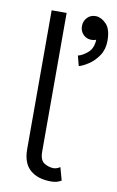

<svg xmlns="http://www.w3.org/2000/svg" viewBox="-85 -778 506 832"><g transform="rotate(10 168.0 -361.5)"><path d="M220.7 -549.3Q240.2 -553.7 262.9 -573Q285.6 -592.3 287.1 -630.4Q277.3 -626.5 266.6 -626.5Q244.6 -626.5 230.2 -641.4Q215.8 -656.2 215.8 -678.2Q215.8 -700.2 230.2 -715.6Q244.6 -731 266.6 -731Q268.1 -731 269.5 -731Q269.5 -731 269.5 -731Q293.9 -729.5 314.9 -707Q335.9 -684.6 335.9 -634.8Q335.9 -596.7 317.6 -569.3Q299.3 -542 274.9 -525.9Q250.5 -509.8 232.4 -504.9ZM230 -60.1 245.6 -3.4Q226.6 8.3 201.2 8.3Q141.6 8.3 108.2 -21Q74.7 -50.3 74.7 -112.3V-722.7H140.6V-112.3Q140.6 -74.7 160.4 -62.5Q180.2 -50.3 201.2 -50.3Q214.8 -50.3 230 -60.1Z"/></g></svg>

Font: Giphurs Light
Style: Regular
Weight: 300
Version: Version 0.920; ttfautohint (v1.8.4.7-5d5b)